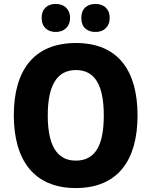

<svg xmlns="http://www.w3.org/2000/svg" viewBox="-20 -943 768 973"><path d="M191 -852C191 -805 222 -781 262 -781C303 -781 335 -806 335 -852C335 -899 303 -923 262 -923C222 -923 191 -900 191 -852ZM392 -852C392 -805 421 -781 464 -781C505 -781 536 -806 536 -852C536 -899 505 -923 464 -923C422 -923 392 -900 392 -852ZM677 -358C677 -584 579 -725 365 -725C152 -725 50 -587 50 -359C50 -133 151 10 364 10C579 10 677 -133 677 -358ZM222 -358C222 -504 265 -588 365 -588C464 -588 506 -506 506 -358C506 -210 465 -129 364 -129C265 -129 222 -212 222 -358Z"/></svg>

Font: Noto Sans Gurmukhi UI SemiCondensed ExtraBold
Style: Regular
Weight: 800
Width: 4
Designer: Jelle Bosma - Monotype Design Team
Foundry: Monotype Imaging Inc.
Version: Version 2.004